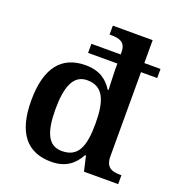

<svg xmlns="http://www.w3.org/2000/svg" viewBox="-138 -871 912 992"><g transform="rotate(20 318.0 -375.0)"><path d="M253 10C331 10 377 -26 407 -82H412L431 0H619V-49H611C565 -49 532 -61 532 -122V-584H621V-634H532V-760H313V-711H321C365 -711 402 -703 402 -647V-634H241V-584H402V-550C402 -518 406 -449 406 -440H401C372 -487 328 -520 252 -520C122 -520 49 -435 49 -253C49 -73 122 10 253 10ZM286 -61C211 -61 182 -127 182 -253C182 -378 211 -450 286 -450C375 -450 402 -378 402 -254C402 -126 375 -61 286 -61Z"/></g></svg>

Font: Noto Serif Ethiopic SemiBold
Style: Regular
Weight: 600
Designer: Monotype Design Team
Foundry: Monotype Imaging Inc.
Version: Version 2.102